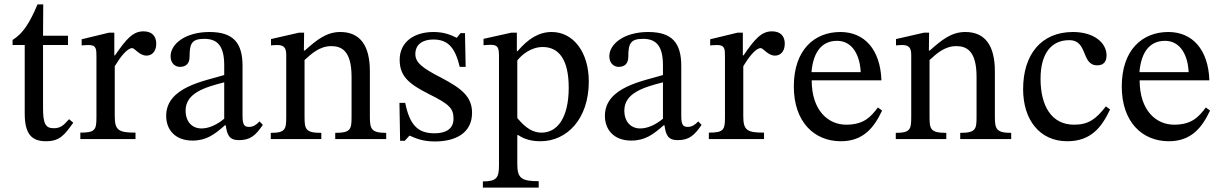

<svg xmlns="http://www.w3.org/2000/svg" viewBox="-20 -630 5533 870"><path d="M293 -90C268 -62 255 -49 223 -49C184 -49 175 -73 175 -144V-426H288V-468H175L176 -610H150C114 -525 84 -478 37 -449V-426H92V-116C92 -26 121 10 188 10C252 10 273 -20 312 -74Z M498 -482H474L350 -452V-424C350 -424 361 -426 381 -426C417 -426 417 -408 417 -372V-97C417 -41 410 -29 344 -29V0H594V-29C519 -29 500 -39 500 -102V-330C524 -370 556 -412 579 -412C591 -412 611 -378 644 -378C666 -378 688 -394 688 -432C688 -466 669 -488 630 -488C582 -488 552 -453 501 -379H498Z M1003 -62C1009 -18 1019 5 1063 5C1114 5 1138 -16 1171 -64L1156 -80C1142 -65 1128 -55 1109 -55C1088 -55 1079 -63 1079 -104V-331C1079 -435 1038 -485 929 -485C820 -485 753 -431 753 -375C753 -342 775 -327 795 -327C823 -327 839 -342 839 -373C839 -433 849 -454 906 -454C966 -454 996 -421 996 -334V-290C910 -263 733 -237 733 -105C733 -41 775 7 852 7C916 7 952 -21 999 -62ZM996 -92C962 -64 926 -48 893 -48C850 -48 821 -79 821 -129C821 -207 905 -234 996 -257Z M1656 -307C1656 -422 1613 -485 1522 -485C1459 -485 1415 -449 1361 -401H1357L1358 -482H1335L1208 -453V-424C1208 -424 1218 -426 1235 -426C1262 -426 1277 -418 1277 -382V-101C1277 -45 1274 -28 1207 -28V0H1436V-28C1364 -28 1360 -45 1360 -101V-358C1390 -385 1427 -421 1481 -421C1526 -421 1573 -402 1573 -282V-101C1573 -45 1570 -28 1499 -28V0H1730V-28C1663 -28 1656 -45 1656 -101Z M1790 -164 1793 8H1814L1835 -15H1837C1863 -4 1893 11 1951 11C2041 11 2119 -25 2119 -119C2119 -193 2070 -230 1979 -278C1895 -321 1862 -346 1862 -385C1862 -430 1897 -451 1943 -451C2004 -451 2041 -422 2063 -327H2090L2087 -480H2067L2050 -459H2049C2024 -471 1994 -485 1944 -485C1858 -485 1791 -441 1791 -359C1791 -285 1832 -250 1923 -204C2016 -158 2035 -139 2035 -92C2035 -45 1999 -26 1949 -26C1875 -26 1837 -61 1816 -164Z M2322 -482H2297L2171 -454V-425C2171 -425 2190 -427 2203 -427C2236 -427 2241 -414 2241 -376V119C2241 175 2231 192 2168 192V220H2421V191C2343 191 2324 178 2324 113V-18H2328C2357 2 2391 10 2429 10C2549 10 2648 -91 2648 -261C2648 -392 2579 -485 2480 -485C2421 -485 2373 -454 2325 -398H2322ZM2324 -356C2343 -381 2386 -417 2439 -417C2513 -417 2557 -359 2557 -233C2557 -94 2504 -29 2434 -29C2378 -29 2343 -74 2324 -95Z M2991 -62C2997 -18 3007 5 3051 5C3102 5 3126 -16 3159 -64L3144 -80C3130 -65 3116 -55 3097 -55C3076 -55 3067 -63 3067 -104V-331C3067 -435 3026 -485 2917 -485C2808 -485 2741 -431 2741 -375C2741 -342 2763 -327 2783 -327C2811 -327 2827 -342 2827 -373C2827 -433 2837 -454 2894 -454C2954 -454 2984 -421 2984 -334V-290C2898 -263 2721 -237 2721 -105C2721 -41 2763 7 2840 7C2904 7 2940 -21 2987 -62ZM2984 -92C2950 -64 2914 -48 2881 -48C2838 -48 2809 -79 2809 -129C2809 -207 2893 -234 2984 -257Z M3346 -482H3322L3198 -452V-424C3198 -424 3209 -426 3229 -426C3265 -426 3265 -408 3265 -372V-97C3265 -41 3258 -29 3192 -29V0H3442V-29C3367 -29 3348 -39 3348 -102V-330C3372 -370 3404 -412 3427 -412C3439 -412 3459 -378 3492 -378C3514 -378 3536 -394 3536 -432C3536 -466 3517 -488 3478 -488C3430 -488 3400 -453 3349 -379H3346Z M3958 -143C3926 -101 3895 -65 3814 -65C3734 -65 3658 -128 3658 -266H3974C3969 -406 3897 -485 3788 -485C3671 -485 3577 -405 3577 -238C3577 -77 3670 10 3790 10C3893 10 3941 -53 3977 -129ZM3657 -303C3665 -396 3705 -445 3773 -445C3844 -445 3877 -377 3880 -303Z M4488 -307C4488 -422 4445 -485 4354 -485C4291 -485 4247 -449 4193 -401H4189L4190 -482H4167L4040 -453V-424C4040 -424 4050 -426 4067 -426C4094 -426 4109 -418 4109 -382V-101C4109 -45 4106 -28 4039 -28V0H4268V-28C4196 -28 4192 -45 4192 -101V-358C4222 -385 4259 -421 4313 -421C4358 -421 4405 -402 4405 -282V-101C4405 -45 4402 -28 4331 -28V0H4562V-28C4495 -28 4488 -45 4488 -101Z M4991 -148C4946 -90 4912 -65 4847 -65C4744 -65 4695 -151 4695 -273C4695 -388 4744 -448 4825 -448C4911 -448 4878 -334 4952 -334C4980 -334 4994 -350 4994 -379C4994 -437 4936 -485 4842 -485C4698 -485 4616 -383 4616 -226C4616 -87 4691 10 4816 10C4923 10 4972 -53 5010 -134Z M5444 -143C5412 -101 5381 -65 5300 -65C5220 -65 5144 -128 5144 -266H5460C5455 -406 5383 -485 5274 -485C5157 -485 5063 -405 5063 -238C5063 -77 5156 10 5276 10C5379 10 5427 -53 5463 -129ZM5143 -303C5151 -396 5191 -445 5259 -445C5330 -445 5363 -377 5366 -303Z"/></svg>

Font: mjx-stx-n
Style: Regular
Weight: 500
Version: 1.0.0